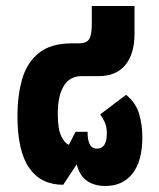

<svg xmlns="http://www.w3.org/2000/svg" viewBox="-20 -604 530 638"><path d="M330 14Q293 14 268.5 -3.5Q244 -21 235 -58L190 10Q116 10 77 -46Q38 -102 38 -219Q38 -286 53.5 -340.5Q69 -395 108.5 -427.5Q148 -460 220 -460H243Q267 -460 276 -473.5Q285 -487 285 -523V-584H427V-492Q427 -425 396.5 -388Q366 -351 307 -351H251Q212 -351 192 -318.5Q172 -286 172 -226Q172 -174 184 -150.5Q196 -127 209 -123L231 -166H271Q271 -136 279 -123Q287 -110 302 -110Q335 -110 335 -161Q335 -184 327.5 -199Q320 -214 313 -224L399 -289Q430 -264 441.5 -228Q453 -192 453 -148Q453 -69 420.5 -27.5Q388 14 330 14Z"/></svg>

Font: Noto Sans Thai Cond ExtBd
Style: Regular
Weight: 800
Width: 3
Designer: Monotype Design Team
Foundry: Monotype Imaging Inc.
Version: Version 2.002; ttfautohint (v1.8.4.7-5d5b)